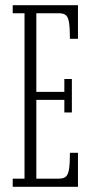

<svg xmlns="http://www.w3.org/2000/svg" viewBox="-20 -720 360 740"><path d="M29 0V-31.5H74.5V-669H29V-700H280.5V-570.5H249.5Q249.5 -611 246.2 -632.2Q243 -653.5 234.2 -661.2Q225.5 -669 206.5 -669H120V-366H228V-415.5H257V-286.5H228V-335H120V-31.5H206.5Q225.5 -31.5 234.2 -39.5Q243 -47.5 246.2 -69Q249.5 -90.5 249.5 -131H280.5V0Z"/></svg>

Font: Imbue Thin 10pt ExtraLight
Style: Regular
Weight: 250
Version: Version 1.102